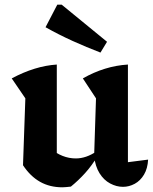

<svg xmlns="http://www.w3.org/2000/svg" viewBox="-20 -787 651 818"><path d="M525 -96 611 -107Q609 -69 593.5 -43Q578 -17 554 -4Q530 9 504 9Q476 9 449 -5.5Q422 -20 404 -49Q386 -78 381 -121L389 -368L333 -453Q426 -506 525 -512ZM282 8Q272 9 263 10Q254 11 246 11Q192 11 150.5 -12.5Q109 -36 78 -83L194 -155Q245 -112 303 -112Q347 -112 391 -142L395 -121Q371 -81 342.5 -49.5Q314 -18 282 8ZM78 -83 88 -368 30 -453Q129 -506 222 -512V-97ZM408 -563Q348 -586 289.5 -612.5Q231 -639 174 -671L224 -767H243L436 -609Z"/></svg>

Font: Piazzolla Thin ExtraBold
Style: Regular
Weight: 800
Version: Version 2.005